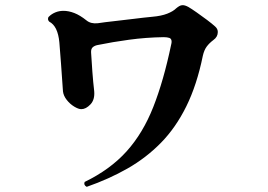

<svg xmlns="http://www.w3.org/2000/svg" viewBox="-20 -718 1040 744"><path d="M316 6Q303 -1 308 -13Q407 -61 470.5 -131.5Q534 -202 574 -303.5Q614 -405 643 -544Q644 -548 644.5 -551Q645 -554 645 -556Q645 -568 636.5 -571Q628 -574 614 -574Q546 -573 480 -564Q414 -555 361 -544Q348 -542 340 -535.5Q332 -529 333 -514Q335 -479 338 -439Q341 -399 345 -365Q348 -332 330.5 -313.5Q313 -295 295 -295Q284 -295 267.5 -305Q251 -315 238.5 -331Q226 -347 224 -364Q220 -419 216.5 -470.5Q213 -522 210 -554Q204 -617 171 -634Q166 -639 166 -645Q166 -651 170 -654Q180 -664 194.5 -670Q209 -676 226 -676Q246 -676 268 -667.5Q290 -659 315 -639Q332 -625 359 -628Q385 -632 422 -636Q459 -640 498.5 -645Q538 -650 570 -653Q605 -656 628 -665Q651 -674 663 -686Q669 -691 675 -694.5Q681 -698 688 -698Q697 -698 710 -691Q722 -684 742 -670Q762 -656 782 -641Q802 -626 814 -615Q824 -606 824 -594Q824 -575 807 -563Q791 -551 781 -537.5Q771 -524 766 -502Q743 -389 702 -306Q661 -223 603.5 -164.5Q546 -106 474 -65Q402 -24 316 6Z"/></svg>

Font: Zen Antique
Style: Regular
Weight: 400
Designer: Yoshimichi Ohira
Foundry: Positype
Version: Version 1.001